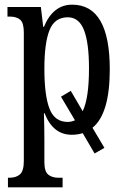

<svg xmlns="http://www.w3.org/2000/svg" viewBox="-20 -566 533 822"><path d="M376 -19 427 67 385 91 334 4Q313 11 287 11Q207 11 171 -81H168Q170 -23 170 33V128Q170 168 186.5 181.5Q203 195 231 195H248V236H14V195H20Q49 195 65.5 180.5Q82 166 82 123V-427Q82 -468 66.5 -481.5Q51 -495 22 -495H12V-536H155L165 -451H168Q207 -546 289 -546Q450 -546 450 -269Q450 -79 376 -19ZM301 -51 241 -152 283 -177 334 -90Q361 -145 361 -273Q361 -383 339.5 -437.5Q318 -492 270 -492Q214 -492 192 -437Q170 -382 170 -272Q170 -157 192 -100.5Q214 -44 270 -44Q285 -44 301 -51Z"/></svg>

Font: Noto Serif Cond
Style: Regular
Weight: 400
Width: 3
Designer: Monotype Design Team
Foundry: Monotype Imaging Inc.
Version: Version 1.001